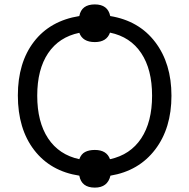

<svg xmlns="http://www.w3.org/2000/svg" viewBox="-20 -792 859 871"><path d="M757.8 -357.9Q757.8 -210.4 683.8 -113.5Q609.9 -16.6 481 4.9Q468.3 59.1 410.2 59.1Q349.6 59.1 339.8 4.9Q209 -15.1 135 -111.3Q61 -207.5 61 -358.9Q61 -507.8 134 -602.8Q207 -697.8 339.8 -719.2Q349.6 -772 410.2 -772Q469.2 -772 480 -719.2Q610.8 -697.8 684.3 -600.8Q757.8 -503.9 757.8 -357.9ZM148.9 -357.9Q148.9 -238.8 198.2 -164.3Q247.6 -89.8 339.8 -69.8Q348.1 -93.3 366 -102.5Q383.8 -111.8 410.2 -111.8Q463.9 -111.8 479 -69.8Q571.3 -89.8 620.6 -164.3Q669.9 -238.8 669.9 -357.9Q669.9 -477.1 620.6 -551Q571.3 -625 479 -644Q463.9 -601.1 410.2 -601.1Q355 -601.1 339.8 -643.1Q247.6 -624 198.2 -550.5Q148.9 -477.1 148.9 -357.9Z"/></svg>

Font: HunimalSansv1.5
Style: Regular
Weight: 400
Foundry: Ascender Corporation
Version: Version 1.10